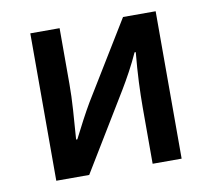

<svg xmlns="http://www.w3.org/2000/svg" viewBox="-61 -557 691 626"><g transform="rotate(-10 284.5 -244.0)"><path d="M77 0V-488H174V-303Q174 -263 171 -218.5Q168 -174 164 -121H168Q182 -149 198.5 -180Q215 -211 228 -233L384 -488H492V0H396V-186Q396 -225 398 -270Q400 -315 405 -368H401Q388 -339 371.5 -308.5Q355 -278 341 -255L186 0Z"/></g></svg>

Font: UmiuVSE Medium
Style: Regular
Weight: 500
Designer: Paul D. Hunt
Foundry: Adobe
Version: Version 3.046;September 5, 2023;FontCreator 14.0.0.2901 64-b